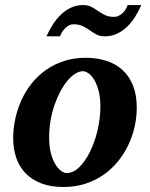

<svg xmlns="http://www.w3.org/2000/svg" viewBox="-20 -729 593 761"><path d="M377.9 -307.1Q377.9 -343.8 370.6 -370.1Q363.3 -396.5 352.8 -413.6Q342.3 -430.7 330.3 -438.7Q318.4 -446.8 309.1 -446.8Q293.9 -446.8 278.1 -436.8Q262.2 -426.8 247.3 -408.9Q232.4 -391.1 219.2 -366.5Q206.1 -341.8 196 -312.7Q186 -283.7 180.4 -251.2Q174.8 -218.8 174.8 -185.1Q174.8 -146.5 182.4 -119.4Q189.9 -92.3 200.9 -75.4Q211.9 -58.6 223.6 -50.8Q235.4 -43 244.1 -43Q270.5 -43 294.7 -66.9Q318.8 -90.8 337.4 -128.9Q356 -167 366.9 -213.9Q377.9 -260.7 377.9 -307.1ZM522 -303.2Q522 -263.7 513.2 -225.1Q504.4 -186.5 487.3 -151.6Q470.2 -116.7 445.3 -86.7Q420.4 -56.6 388.2 -34.7Q356 -12.7 316.7 -0.2Q277.3 12.2 231.9 12.2Q180.7 12.2 143.1 -2.4Q105.5 -17.1 80.8 -42.7Q56.2 -68.4 44.2 -103.8Q32.2 -139.2 32.2 -181.2Q32.2 -220.2 40.8 -259Q49.3 -297.9 65.7 -333.5Q82 -369.1 106.4 -399.4Q130.9 -429.7 162.8 -452.1Q194.8 -474.6 234.1 -487.3Q273.4 -500 319.8 -500Q365.7 -500 403.1 -487.5Q440.4 -475.1 466.8 -450.4Q493.2 -425.8 507.6 -388.9Q522 -352.1 522 -303.2ZM540 -709Q528.8 -683.1 514.4 -660.6Q500 -638.2 481.9 -621.3Q463.9 -604.5 442.1 -594.7Q420.4 -585 395 -585Q375 -585 361.8 -592.5Q348.6 -600.1 335.9 -608.9Q323.2 -617.7 308.3 -625.2Q293.5 -632.8 271 -632.8Q263.2 -632.8 255.1 -629.2Q247.1 -625.5 240 -618.9Q232.9 -612.3 227.3 -603.8Q221.7 -595.2 218.3 -585H164.1Q175.8 -610.8 190.4 -633.3Q205.1 -655.8 223.1 -672.6Q241.2 -689.5 262.7 -699.2Q284.2 -709 309.1 -709Q329.1 -709 342.5 -701.7Q356 -694.3 368.7 -685.5Q381.3 -676.8 396 -669.4Q410.6 -662.1 433.1 -662.1Q440.9 -662.1 449 -665.8Q457 -669.4 464.4 -675.8Q471.7 -682.1 477.3 -690.7Q482.9 -699.2 485.8 -709Z"/></svg>

Font: Charis SIL Viet
Style: Bold Italic
Weight: 700
Italic angle: -11°
Foundry: SIL International
Version: Version 5.000